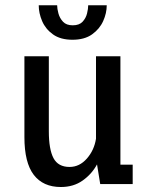

<svg xmlns="http://www.w3.org/2000/svg" viewBox="-20 -720 590 751"><path d="M218 11.5Q148.5 11.5 112 -36.2Q75.5 -84 75.5 -183.5V-500H171V-206.5Q171 -136 189.2 -101.5Q207.5 -67 252 -67Q291 -67 319.8 -99.8Q348.5 -132.5 355.5 -177.5V-500H451V-76H499V0H372L359.5 -77Q339 -39 303.2 -13.8Q267.5 11.5 218 11.5ZM263.5 -564.5Q216.5 -564.5 187.2 -585.5Q158 -606.5 144.8 -637.5Q131.5 -668.5 131.5 -699.5H203.5Q203.5 -686 208.5 -667.5Q213.5 -649 226.5 -635Q239.5 -621 264.5 -621Q290 -621 303 -635Q316 -649 320.5 -667.5Q325 -686 325 -699.5H397.5Q397.5 -668.5 383.5 -637.5Q369.5 -606.5 340 -585.5Q310.5 -564.5 263.5 -564.5Z"/></svg>

Font: Trispace SemiCondensed
Style: Regular
Weight: 400
Width: 4
Designer: Tyler Finck
Foundry: Etcetera Type Company
Version: Version 1.210; ttfautohint (v1.8.3)